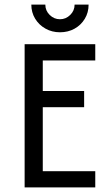

<svg xmlns="http://www.w3.org/2000/svg" viewBox="-20 -818 478 838"><path d="M87.5 0V-625H395.8V-554.2H166.7V-420.8H347.2V-350H166.7V-70.8H395.8V0ZM241.7 -677.1Q206.9 -677.1 178.5 -693.1Q150 -709 133.3 -736.5Q116.7 -763.9 116.7 -797.9H177.8Q177.8 -771.5 196.9 -752.8Q216 -734 241.7 -734Q267.4 -734 286.5 -752.8Q305.6 -771.5 305.6 -797.9H366.7Q366.7 -763.2 350 -735.8Q333.3 -708.3 305.2 -692.7Q277.1 -677.1 241.7 -677.1Z"/></svg>

Font: co2trust
Style: Regular
Weight: 400
Designer: Kristian Moeller
Foundry: Dicotype
Version: Version 1.000